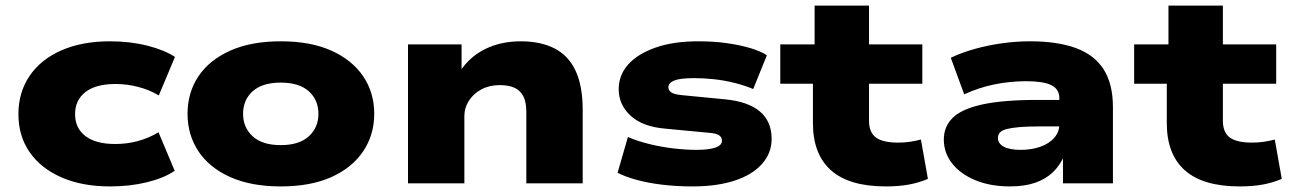

<svg xmlns="http://www.w3.org/2000/svg" viewBox="-20 -657 4618 688"><path d="M374 11Q274 11 200 -21.5Q126 -54 86 -112Q46 -170 46 -248Q46 -326 86 -385Q126 -444 200 -476.5Q274 -509 374 -509Q446 -509 507.5 -493.5Q569 -478 607 -453L549 -315Q516 -335 475.5 -345.5Q435 -356 394 -356Q323 -356 286 -327Q249 -298 249 -248Q249 -198 286 -169.5Q323 -141 393 -141Q435 -141 474 -151.5Q513 -162 548 -183L606 -45Q568 -19 507 -4Q446 11 374 11Z M986 11Q880 11 805 -22.5Q730 -56 691 -115Q652 -174 652 -249Q652 -325 691 -383.5Q730 -442 805 -475.5Q880 -509 986 -509Q1093 -509 1167.5 -475.5Q1242 -442 1281.5 -383.5Q1321 -325 1321 -249Q1321 -174 1281.5 -115Q1242 -56 1167.5 -22.5Q1093 11 986 11ZM986 -137Q1052 -137 1086.5 -168.5Q1121 -200 1121 -249Q1121 -299 1086.5 -330Q1052 -361 986 -361Q920 -361 885.5 -330Q851 -299 851 -249Q851 -200 885.5 -168.5Q920 -137 986 -137Z M1442 0V-498H1634V-402H1629Q1664 -455 1720 -482Q1776 -509 1846 -509Q1917 -509 1967 -483.5Q2017 -458 2042.5 -403.5Q2068 -349 2068 -262V0H1866V-255Q1866 -293 1854.5 -313.5Q1843 -334 1822.5 -343Q1802 -352 1771 -352Q1734 -352 1705.5 -337Q1677 -322 1660.5 -296.5Q1644 -271 1644 -242V0Z M2462 11Q2405 11 2354.5 5Q2304 -1 2263 -12Q2222 -23 2193 -38L2230 -166Q2265 -151 2308 -140.5Q2351 -130 2395 -125Q2439 -120 2475 -120Q2519 -120 2543 -128Q2567 -136 2567 -153Q2567 -165 2557 -172Q2547 -179 2522 -181L2364 -196Q2282 -203 2239.5 -242.5Q2197 -282 2197 -337Q2197 -388 2231 -426Q2265 -464 2329 -486.5Q2393 -509 2482 -509Q2537 -509 2583.5 -502.5Q2630 -496 2667.5 -485Q2705 -474 2728 -459L2679 -338Q2648 -351 2612 -360Q2576 -369 2539.5 -373Q2503 -377 2467 -377Q2417 -377 2396 -368.5Q2375 -360 2375 -344Q2375 -334 2384.5 -326.5Q2394 -319 2424 -316L2579 -301Q2661 -293 2703 -257.5Q2745 -222 2745 -159Q2745 -108 2710 -69Q2675 -30 2611.5 -9.5Q2548 11 2462 11Z M3154 11Q3023 11 2958 -46.5Q2893 -104 2893 -216V-357H2776V-498H2899V-637H3094V-498H3285V-357H3094V-224Q3094 -183 3118.5 -164.5Q3143 -146 3198 -146Q3221 -146 3241 -149Q3261 -152 3280 -157L3305 -16Q3272 -2 3236 4.5Q3200 11 3154 11Z M3599 11Q3529 11 3475.5 -11Q3422 -33 3392 -71Q3362 -109 3362 -157Q3362 -203 3393.5 -234.5Q3425 -266 3499 -282.5Q3573 -299 3700 -299H3798V-204H3704Q3661 -204 3632.5 -201.5Q3604 -199 3587 -194.5Q3570 -190 3563 -182Q3556 -174 3556 -162Q3556 -143 3576.5 -131.5Q3597 -120 3638 -120Q3676 -120 3707.5 -131Q3739 -142 3757.5 -163Q3776 -184 3776 -212V-305Q3776 -338 3747 -352Q3718 -366 3658 -366Q3599 -366 3543 -354.5Q3487 -343 3435 -319L3387 -450Q3427 -469 3474 -482Q3521 -495 3571.5 -502Q3622 -509 3671 -509Q3770 -509 3836 -484.5Q3902 -460 3935 -408Q3968 -356 3968 -273V0H3789V-102L3795 -103Q3780 -66 3753.5 -40.5Q3727 -15 3689 -2Q3651 11 3599 11Z M4422 11Q4291 11 4226 -46.5Q4161 -104 4161 -216V-357H4044V-498H4167V-637H4362V-498H4553V-357H4362V-224Q4362 -183 4386.5 -164.5Q4411 -146 4466 -146Q4489 -146 4509 -149Q4529 -152 4548 -157L4573 -16Q4540 -2 4504 4.5Q4468 11 4422 11Z"/></svg>

Font: Nunito Sans 10pt Expanded Black
Style: Regular
Weight: 900
Width: 7
Designer: Vernon Adams
Foundry: Vernon Adams
Version: Version 3.101;gftools[0.9.27]